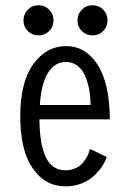

<svg xmlns="http://www.w3.org/2000/svg" viewBox="-20 -684 490 716"><path d="M163.2 -568.2Q147 -552 123.5 -552Q100 -552 83.8 -568.2Q67.5 -584.5 67.5 -608Q67.5 -631.5 83.8 -648Q100 -664.5 123.5 -664.5Q147 -664.5 163.2 -648Q179.5 -631.5 179.5 -608Q179.5 -584.5 163.2 -568.2ZM364.8 -568.2Q348.5 -552 325 -552Q301.5 -552 285.2 -568.2Q269 -584.5 269 -608Q269 -631.5 285.2 -648Q301.5 -664.5 325 -664.5Q348.5 -664.5 364.8 -648Q381 -631.5 381 -608Q381 -584.5 364.8 -568.2ZM378 -98.5Q373 -82.5 361.8 -65.2Q350.5 -48 332.2 -30Q314 -12 285.8 -0.5Q257.5 11 224.5 11Q148.5 11 102 -56Q55.5 -123 55.5 -250.5Q55.5 -377.5 104.2 -444.8Q153 -512 226 -512Q279.5 -512 316.8 -476Q354 -440 371.8 -379.5Q389.5 -319 389.5 -239H127Q128 -144 151.5 -96.5Q175 -49 224.5 -49Q245.5 -49 262.5 -57Q279.5 -65 290 -78Q300.5 -91 306.5 -103.5Q312.5 -116 315.5 -128.5ZM225.5 -453Q185 -453 159.5 -413.2Q134 -373.5 128.5 -292.5H317.5Q317.5 -322 312.8 -348.8Q308 -375.5 298 -399.8Q288 -424 269.2 -438.5Q250.5 -453 225.5 -453Z"/></svg>

Font: League Mono Condensed Light
Style: Regular
Weight: 300
Width: 1
Designer: Tyler Finck
Foundry: The League of Moveable Type / Tyler Finck
Version: Version 2.210